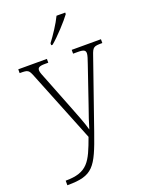

<svg xmlns="http://www.w3.org/2000/svg" viewBox="-181 -856 914 1185"><g transform="rotate(-20 276.0 -263.0)"><path d="M251 -619V-606H260C304 -642 376 -721 401 -756V-766H344C323 -721 280 -657 251 -619ZM49 210V240H52C218 240 245 194 317 -12L472 -457C489 -508 496 -511 549 -511H552V-536H360V-511H391C432 -511 441 -503 441 -484C441 -472 433 -447 423 -419L341 -179C321 -122 306 -79 294 -37C283 -80 252 -157 229 -216L154 -407C135 -455 127 -472 127 -485C127 -503 136 -511 176 -511H197V-536H9V-511H12C64 -511 69 -508 87 -462L274 4C221 149 194 210 49 210Z"/></g></svg>

Font: Noto Serif Lao ExtraLight
Style: Regular
Weight: 200
Designer: Monotype Design Team
Foundry: Monotype Imaging Inc.
Version: Version 2.003